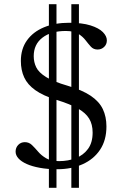

<svg xmlns="http://www.w3.org/2000/svg" viewBox="-20 -793 596 911"><path d="M212 98V-773H248V98ZM318.5 98V-773H354.5V98ZM251 10Q205.5 10 168.8 3.2Q132 -3.5 106.5 -15Q81 -26.5 67.5 -41.5Q54 -56.5 54 -73.5Q54 -92.5 66.5 -105.5Q79 -118.5 98 -118.5Q117.5 -118.5 131.5 -105Q145.5 -91.5 160.8 -73.5Q176 -55.5 199 -42Q222 -28.5 260.5 -28.5Q304 -28.5 340 -42.8Q376 -57 397.8 -86.8Q419.5 -116.5 419.5 -164Q419.5 -203 403 -230.2Q386.5 -257.5 349.2 -278.5Q312 -299.5 248.5 -319Q185 -338.5 147.8 -365Q110.5 -391.5 94.8 -425.8Q79 -460 79 -504Q79 -561 108 -601.5Q137 -642 188.8 -663.5Q240.5 -685 307.5 -685Q369.5 -685 409.2 -672.5Q449 -660 468 -640.8Q487 -621.5 487 -601.5Q487 -582.5 474 -570.2Q461 -558 443 -558Q423.5 -558 411.2 -571.5Q399 -585 385.8 -602.2Q372.5 -619.5 351.2 -632.8Q330 -646 291.5 -646Q222.5 -646 181.2 -614.2Q140 -582.5 140 -526.5Q140 -498 151.8 -473.8Q163.5 -449.5 198 -427.8Q232.5 -406 301.5 -386Q370.5 -365.5 410.5 -338.5Q450.5 -311.5 467.8 -275.5Q485 -239.5 485 -193Q485 -128 455 -82.8Q425 -37.5 372 -13.8Q319 10 251 10Z"/></svg>

Font: Newsreader 24pt
Style: Regular
Weight: 400
Designer: Hugues Gentile
Foundry: Production Type
Version: Version 1.003